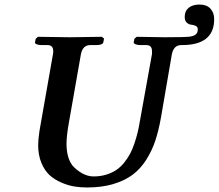

<svg xmlns="http://www.w3.org/2000/svg" viewBox="-20 -808 957 840"><path d="M360.8 12.2Q332 12.2 304.9 7.8Q277.8 3.4 248.3 -9.3Q218.8 -22 197 -41.7Q175.3 -61.5 161.1 -95.5Q147 -129.4 147 -172.9Q147 -198.2 152.8 -235.8L211.9 -571.8Q212.9 -573.7 212.9 -584Q212.9 -610.8 188 -610.8H161.1Q149.4 -610.8 141.1 -614Q132.8 -617.2 132.8 -623Q132.8 -623.5 134.3 -628.7Q135.7 -633.8 136.2 -638.2L146 -647Q246.1 -645 284.2 -645L425.8 -647L435.1 -639.2L432.1 -623Q429.2 -610.8 400.9 -610.8H375Q341.8 -610.8 334 -570.8L280.8 -268.1Q271 -212.4 271 -179.2Q271 -118.2 296.9 -84Q315.4 -63 339.8 -49.6Q364.3 -36.1 389.2 -36.1Q418.9 -36.1 444.6 -43.9Q470.2 -51.8 489 -64.5Q507.8 -77.1 523.4 -96.7Q539.1 -116.2 549.6 -136.2Q560.1 -156.2 568.6 -181.9Q577.1 -207.5 582.3 -229Q587.4 -250.5 591.8 -276.9L645 -571.8V-584Q645 -610.8 620.1 -610.8H592.8Q581.5 -610.8 573.2 -614.3Q564.9 -617.7 564.9 -623Q564.9 -624 565.4 -626Q565.9 -627.9 566.7 -631.3Q567.4 -634.8 567.9 -638.2L578.1 -647Q663.1 -645 701.2 -645Q793.5 -645 812 -647.9Q839.4 -652.3 844.2 -669.4Q845.2 -673.8 845.2 -680.2Q845.2 -690.4 836.2 -694.8Q827.1 -699.2 816.7 -700Q806.2 -700.7 797.1 -709Q788.1 -717.3 788.1 -733.9Q788.1 -759.8 805.4 -773.9Q822.8 -788.1 853 -788.1Q883.8 -788.1 900.4 -770.5Q917 -752.9 917 -724.1Q917 -610.8 776.4 -610.8H772.9Q740.2 -610.8 731.9 -570.8L684.1 -293Q673.8 -235.8 659.4 -192.4Q645 -148.9 619.9 -109.1Q594.7 -69.3 560.5 -43.7Q526.4 -18.1 475.8 -2.9Q425.3 12.2 360.8 12.2Z"/></svg>

Font: Linux Libertine G
Style: Bold Italic
Weight: 700
Italic angle: -11.5°
Designer: Philipp H. Poll
Foundry: Philipp H. Poll
Version: Version 4.1.0